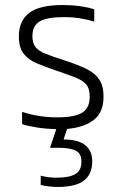

<svg xmlns="http://www.w3.org/2000/svg" viewBox="-20 -504 487 764"><path d="M208 240Q192 240 172.5 237.5Q153 235 142 232V195Q171 203 205 203Q255 203 279.5 189Q304 175 304 139Q304 107 281.5 95.5Q259 84 212 84H179L204 10Q164 9 128.5 3.5Q93 -2 68 -10V-59Q101 -48 136 -42.5Q171 -37 207 -37Q277 -37 307 -55.5Q337 -74 337 -120Q337 -152 322.5 -168.5Q308 -185 277 -197Q246 -209 198 -225Q158 -239 125.5 -252.5Q93 -266 74 -290.5Q55 -315 55 -359Q55 -421 96 -452.5Q137 -484 229 -484Q265 -484 297.5 -479.5Q330 -475 355 -467V-418Q297 -436 237 -436Q166 -436 137.5 -418.5Q109 -401 109 -360Q109 -332 121.5 -316.5Q134 -301 161.5 -290Q189 -279 233 -265Q286 -248 321.5 -231Q357 -214 374.5 -188.5Q392 -163 392 -120Q392 -57 353.5 -27Q315 3 247 9L233 51Q347 51 347 139Q347 188 314.5 214Q282 240 208 240Z"/></svg>

Font: Kanit ExtraLight
Style: Regular
Weight: 275
Designer: Katatrad Team
Foundry: CadsonDemak
Version: Version 2.000; ttfautohint (v1.8.3)